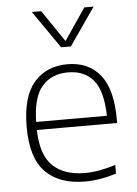

<svg xmlns="http://www.w3.org/2000/svg" viewBox="-56 -851 645 904"><g transform="rotate(-5 266.0 -399.5)"><path d="M309.5 9Q189 9 123.2 -57.2Q57.5 -123.5 57.5 -270Q57.5 -413 116 -480.8Q174.5 -548.5 274 -548.5Q373 -548.5 428.2 -480.5Q483.5 -412.5 483.5 -270V-252.5H104Q107 -133.5 161 -82.2Q215 -31 313 -31Q346.5 -31 382 -37.5Q417.5 -44 457.5 -56.5V-15.5Q380.5 9 309.5 9ZM273.5 -510Q196 -510 151.2 -459.2Q106.5 -408.5 104 -290.5H438.5Q436 -408 393.5 -459Q351 -510 273.5 -510ZM252 -630.5 129 -808H173L275 -658L377 -808H421L298 -630.5Z"/></g></svg>

Font: Encode Sans Semi Expanded ExtraLight
Style: Regular
Weight: 200
Width: 6
Designer: Multiple Designers
Foundry: Impallari Type
Version: Version 3.000; ttfautohint (v1.8.3) -l 8 -r 50 -G 200 -x 14 